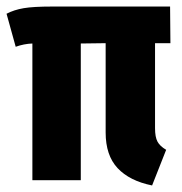

<svg xmlns="http://www.w3.org/2000/svg" viewBox="-25 -551 557 587"><path d="M483 -93 440 16Q371 2 334.5 -37Q298 -76 298 -146V-419L222 -418V0H74V-418Q48 -417 23 -408L-5 -509Q18 -521 47.5 -526Q77 -531 134 -531H495L496 -419H449V-159Q449 -132 456.5 -118Q464 -104 483 -93Z"/></svg>

Font: Fira Sans Extra Condensed
Style: Bold
Weight: 700
Width: 1
Designer: Carrois Corporate & Edenspiekermann AG
Foundry: Carrois Corporate GbR & Edenspiekermann AG
Version: Version 4.203